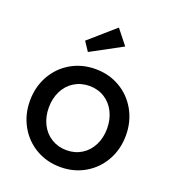

<svg xmlns="http://www.w3.org/2000/svg" viewBox="-143 -889 900 1006"><g transform="rotate(20 307.5 -386.0)"><path d="M40 -263Q40 -340 75 -402.5Q110 -465 171 -500.5Q232 -536 308 -536Q383 -536 444 -500.5Q505 -465 540 -402.5Q575 -340 575 -263Q575 -186 540 -123.5Q505 -61 444 -25.5Q383 10 308 10Q232 10 171 -25.5Q110 -61 75 -123.5Q40 -186 40 -263ZM470 -263Q470 -314 449.5 -355Q429 -396 392 -419Q355 -442 308 -442Q261 -442 223.5 -419Q186 -396 165.5 -355Q145 -314 145 -263Q145 -212 165.5 -171Q186 -130 223.5 -107Q261 -84 308 -84Q355 -84 392 -107Q429 -130 449.5 -171Q470 -212 470 -263ZM204 -657 347 -782 412 -700 238 -606Z"/></g></svg>

Font: Easer Grotesk Variable
Style: Regular
Weight: 400
Designer: Boardeaser, Bonnie Shaver-Troup, Thomas Jockin
Foundry: Lexend
Version: Version 1.001;Glyphs 3.1.2 (3151)